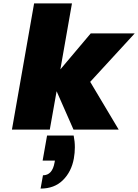

<svg xmlns="http://www.w3.org/2000/svg" viewBox="-20 -760 810 1126"><path d="M272 0H50L180 -740H402L334 -353L512 -564H770L509 -280L676 0H411L312 -225ZM412 35Q419 69 419 104Q419 136 413 170Q399 247 349 296.5Q299 346 218 346L232 268Q287 268 300 193L302 182H230L256 35Z"/></svg>

Font: Fz Poppins Black
Style: Italic
Weight: 900
Italic angle: -10°
Designer: Ninad Kale (Devanagari), Jonny Pinhorn (Latin)
Foundry: Indian Type Foundry
Version: Vit hóa bi Vntype.Com & FontZin.Com